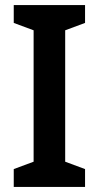

<svg xmlns="http://www.w3.org/2000/svg" viewBox="-20 -734 388 754"><path d="M314 0V-70L236 -99V-615L314 -644V-714H34V-644L112 -615V-99L34 -70V0Z"/></svg>

Font: Noto Sans Devanagari UI SemiCondensed SemiBold
Style: Regular
Weight: 600
Width: 4
Designer: Jelle Bosma - Monotype Design Team
Foundry: Monotype Imaging Inc.
Version: Version 2.004